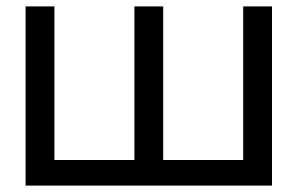

<svg xmlns="http://www.w3.org/2000/svg" viewBox="-20 -580 930 600"><path d="M490 -560V-80H740V-560H830V0H60V-560H150V-80H400V-560Z"/></svg>

Font: Tektur
Style: Regular
Weight: 400
Designer: Adam Jagosz
Foundry: Adam Jagosz
Version: Version 1.005;gftools[0.9.30]